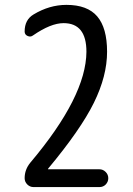

<svg xmlns="http://www.w3.org/2000/svg" viewBox="-20 -760 540 780"><path d="M80.1 -36.1Q80.1 -71.3 103.5 -99.6Q330.1 -368.2 331.1 -549.8Q331.1 -666 238.3 -666Q186.5 -666 114.3 -616.2Q104.5 -608.4 92.3 -613.8Q80.1 -619.1 80.1 -631.8Q80.1 -679.7 116.2 -701.2Q180.7 -740.2 250 -740.2Q335 -740.2 375 -693.4Q415 -646.5 415 -549.8Q415 -451.2 361.3 -342.3Q307.6 -233.4 175.8 -75.2Q174.8 -74.2 174.8 -73.2Q174.8 -72.3 175.8 -72.3H383.8Q398.4 -72.3 409.2 -61.5Q419.9 -50.8 419.9 -36.1Q419.9 -21.5 409.7 -10.7Q399.4 0 383.8 0H116.2Q101.6 0 90.8 -10.7Q80.1 -21.5 80.1 -36.1Z"/></svg>

Font: Rounded-X Mgen+ 1m regular
Style: Regular
Weight: 400
Designer: [Source Han Sans]
Ryoko NISHIZUKA  (kana & ideographs); Paul D. Hunt (Latin, Greek & Cyrillic); Wenlong ZHANG  (bopomofo
Version: Version 1.059.20150602